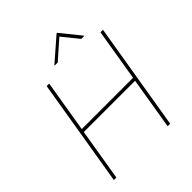

<svg xmlns="http://www.w3.org/2000/svg" viewBox="-246 -1073 1226 1226"><g transform="rotate(-45 367.0 -460.0)"><path d="M68.2 0 188.9 -727.3H211.6L153.4 -375H616.5L674.7 -727.3H697.4L576.7 0H554L612.2 -352.3H149.1L90.9 0ZM345.4 -784.1 469.7 -893.5 558.5 -784.1H585.5L585 -786.9L477.2 -920.5H471.5L317.9 -786.9L318.4 -784.1Z"/></g></svg>

Font: Inter UI Thin
Style: Italic
Weight: 100
Italic angle: -9.39999°
Designer: Rasmus Andersson
Foundry: rsms
Version: 3.2;8d6f07862